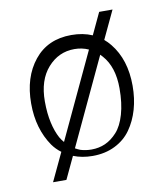

<svg xmlns="http://www.w3.org/2000/svg" viewBox="-70 -558 588 690"><g transform="rotate(-10 224.5 -213.0)"><path d="M337.9 -500H386.7L338.4 -397.5Q350.6 -387.2 360.8 -374.5Q410.2 -313.5 410.2 -217.8Q410.2 -171.4 398.7 -131.6Q387.2 -91.8 365.2 -60.8Q343.3 -29.8 307.4 -12Q271.5 5.9 225.6 5.9Q187 5.9 155.3 -6.8L117.2 74.2H68.4L116.7 -28.3Q98.1 -42 85 -60.5Q63 -92.3 51.5 -131.6Q40 -170.9 40 -217.8Q40 -313.5 89.1 -374.5Q138.2 -435.5 224.6 -435.5Q267.1 -435.5 300.8 -420.9ZM225.6 -17.6Q252.4 -17.6 275.6 -27.8Q298.8 -38.1 318.8 -60.1Q338.9 -82 350.6 -122.3Q362.3 -162.6 362.3 -216.8Q362.3 -294.9 323.2 -338.9Q319.3 -343.3 314.9 -347.7L167 -32.2Q176.3 -26.9 185.5 -23.4Q204.1 -17.6 225.6 -17.6ZM132.3 -61.5 278.3 -373Q254.4 -383.8 226.6 -383.8Q168.9 -383.8 129.4 -339.1Q89.8 -294.4 89.8 -216.8Q89.8 -172.9 97.7 -138.2Q105 -105.5 118.2 -81.1Q124.5 -70.3 132.3 -61.5Z"/></g></svg>

Font: Buda
Style: light
Weight: 400
Version: Version 1.002